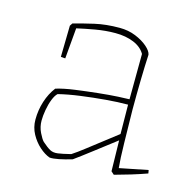

<svg xmlns="http://www.w3.org/2000/svg" viewBox="-76 -537 632 621"><g transform="rotate(15 239.5 -226.0)"><path d="M215 -8Q192 -1 172 3Q152 7 141 6Q124 0 106.5 -15.5Q89 -31 77 -53Q65 -75 65 -101Q65 -133 74.5 -162.5Q84 -192 101 -214Q127 -222 164 -227Q201 -232 238.5 -236Q276 -240 304.5 -241.5Q333 -243 342 -243L343 -395Q331 -416 304.5 -427Q278 -438 243 -438Q210 -438 176 -432Q142 -426 116 -420L107 -317L92 -318L94 -423L100 -432Q132 -441 169 -449.5Q206 -458 252 -458Q281 -458 305.5 -448Q330 -438 346 -424Q362 -410 364 -398Q362 -361 361 -312.5Q360 -264 360 -214Q361 -155 362 -101.5Q363 -48 366 -19L461 -38L463 -27Q438 -18 410 -9.5Q382 -1 356 6L346 -3L344 -104V-106Q310 -80 273 -51.5Q236 -23 215 -8ZM110 -38Q127 -23 137.5 -17.5Q148 -12 163 -14Q178 -16 206 -23Q223 -34 248 -53.5Q273 -73 299 -93Q325 -113 343 -127L342 -225Q309 -225 268 -221.5Q227 -218 186 -212.5Q145 -207 113 -199Q105 -192 98.5 -175.5Q92 -159 88.5 -139Q85 -119 85 -103Q85 -82 94 -63.5Q103 -45 110 -38Z"/></g></svg>

Font: Labrada Thin
Style: Regular
Weight: 100
Designer: Mercedes Jáuregui
Foundry: Omnibus-Type Team
Version: Version 1.000; ttfautohint (v1.8.4.7-5d5b)